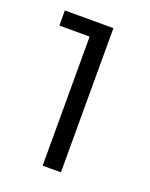

<svg xmlns="http://www.w3.org/2000/svg" viewBox="-89 -821 401 513"><g transform="rotate(20 111.5 -565.0)"><path d="M8 -770H146V-360H94V-727H8Z"/></g></svg>

Font: TypoPRO Montserrat
Style: Regular
Weight: 300
Designer: Julieta Ulanovsky
Foundry: Julieta Ulanovsky
Version: Version 6.001